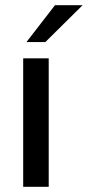

<svg xmlns="http://www.w3.org/2000/svg" viewBox="-20 -717 337 737"><path d="M167 0H69V-493H167ZM154 -555.5H81.5L191 -697H297Z"/></svg>

Font: Acari Sans Neue SemiBold
Style: Regular
Weight: 600
Designer: Alfredo Marco Pradil (font), Cristiano Sobral (main changes)
Foundry: Hanken Design Co. (font), Cristiano Sobral (main changes)
Version: Version 2.459;March 19, 2022;FontCreator 14.0.0.2808 64-bit;